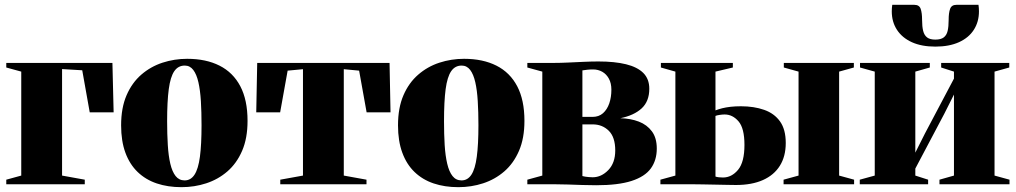

<svg xmlns="http://www.w3.org/2000/svg" viewBox="-20 -763 4206 795"><path d="M6 0V-19L68 -36V-466.5L6 -483.5V-502.5H445.5L450.5 -298H351.5L320.5 -472L237 -477V-36L331 -19V0Z M481.5 -244Q481.5 -316.5 504 -368.5Q526.5 -420.5 565.2 -454Q604 -487.5 653 -503.5Q702 -519.5 755 -519.5Q833 -519.5 889 -491.2Q945 -463 975 -406Q1005 -349 1005 -262.5Q1005 -190.5 982.5 -138.5Q960 -86.5 921.5 -53.2Q883 -20 834 -4Q785 12 731.5 12Q675 12 629 -3.5Q583 -19 550 -50.8Q517 -82.5 499.2 -130.8Q481.5 -179 481.5 -244ZM744.5 -16Q770 -16 785.5 -39.8Q801 -63.5 807.8 -114Q814.5 -164.5 814.5 -244.5Q814.5 -299 811.8 -344.2Q809 -389.5 801.5 -422.5Q794 -455.5 780.2 -473.5Q766.5 -491.5 745 -491.5Q717.5 -491.5 701.5 -468Q685.5 -444.5 678.8 -393.8Q672 -343 672 -261Q672 -207.5 674.8 -162.8Q677.5 -118 685.2 -85Q693 -52 707.2 -34Q721.5 -16 744.5 -16Z M1140.5 0V-19L1234.5 -36V-476.5L1171 -470.5L1140 -298H1041L1045 -502.5H1593L1597 -298H1498L1467 -470.5L1403.5 -476.5V-36L1497.5 -19V0Z M1628 -244Q1628 -316.5 1650.5 -368.5Q1673 -420.5 1711.8 -454Q1750.5 -487.5 1799.5 -503.5Q1848.5 -519.5 1901.5 -519.5Q1979.5 -519.5 2035.5 -491.2Q2091.5 -463 2121.5 -406Q2151.5 -349 2151.5 -262.5Q2151.5 -190.5 2129 -138.5Q2106.5 -86.5 2068 -53.2Q2029.5 -20 1980.5 -4Q1931.5 12 1878 12Q1821.5 12 1775.5 -3.5Q1729.5 -19 1696.5 -50.8Q1663.5 -82.5 1645.8 -130.8Q1628 -179 1628 -244ZM1891 -16Q1916.5 -16 1932 -39.8Q1947.5 -63.5 1954.2 -114Q1961 -164.5 1961 -244.5Q1961 -299 1958.2 -344.2Q1955.5 -389.5 1948 -422.5Q1940.5 -455.5 1926.8 -473.5Q1913 -491.5 1891.5 -491.5Q1864 -491.5 1848 -468Q1832 -444.5 1825.2 -393.8Q1818.5 -343 1818.5 -261Q1818.5 -207.5 1821.2 -162.8Q1824 -118 1831.8 -85Q1839.5 -52 1853.8 -34Q1868 -16 1891 -16Z M2448.5 4Q2421 4 2391 3Q2361 2 2331.8 1Q2302.5 0 2278 0H2163.5V-19L2225.5 -36V-466.5L2163.5 -483.5V-502.5H2275Q2300.5 -502.5 2332.2 -504Q2364 -505.5 2397 -507Q2430 -508.5 2458 -508.5Q2525 -508.5 2572 -497Q2619 -485.5 2643.8 -460.8Q2668.5 -436 2668.5 -395.5Q2668.5 -343.5 2636.8 -314.2Q2605 -285 2548.5 -273.5Q2591 -272.5 2625 -259.5Q2659 -246.5 2679.2 -219.2Q2699.5 -192 2699.5 -148Q2699.5 -99.5 2674.8 -65.5Q2650 -31.5 2595 -13.8Q2540 4 2448.5 4ZM2434 -29Q2470 -29 2498.8 -58.8Q2527.5 -88.5 2527.5 -140Q2527.5 -195 2500.8 -221.5Q2474 -248 2434 -248H2391.5V-34Q2397 -32.5 2403.5 -31.5Q2410 -30.5 2417.8 -29.8Q2425.5 -29 2434 -29ZM2391.5 -279H2433.5Q2459.5 -279 2476.8 -294.2Q2494 -309.5 2502.8 -335Q2511.5 -360.5 2511.5 -391.5Q2511.5 -418.5 2501.2 -437.2Q2491 -456 2473.8 -465.8Q2456.5 -475.5 2436 -475.5Q2422 -475.5 2411.2 -474.2Q2400.5 -473 2391.5 -471.5Z M3224.5 0V-19L3286.5 -36V-466.5L3225.5 -483.5V-502.5H3515.5V-483.5L3454.5 -466.5V-36L3516.5 -19V0ZM2714.5 0V-19L2776.5 -36V-466.5L2716.5 -483.5V-502.5H3014.5V-483.5L2942.5 -466.5V-306Q2955.5 -311 2970.5 -314.8Q2985.5 -318.5 3004.8 -320.8Q3024 -323 3048 -323Q3102 -323 3144 -308.2Q3186 -293.5 3209.8 -260.2Q3233.5 -227 3233.5 -171Q3233.5 -115.5 3209.2 -76.8Q3185 -38 3139 -17.5Q3093 3 3027.5 3Q3016.5 3 2993 2.5Q2969.5 2 2941.8 1.5Q2914 1 2889.2 0.5Q2864.5 0 2850 0ZM2973.5 -28Q3009.5 -28 3036 -59.8Q3062.5 -91.5 3062.5 -163Q3062.5 -232 3038 -260.5Q3013.5 -289 2980.5 -289Q2971 -289 2959.5 -287.2Q2948 -285.5 2942.5 -283V-32Q2947.5 -30 2956.2 -29Q2965 -28 2973.5 -28Z M3540 0V-19L3602 -36V-466.5L3541 -483.5V-502.5H3830V-483.5L3770 -466.5V-131L3810 -210.5L3930 -437.5V-466.5L3877 -483.5V-502.5H4159V-483.5L4098 -466.5V-36L4160 -19V0H3870V-19L3930 -36V-371.5L3890 -292L3770 -65V-36L3823 -19V0ZM3766 -743Q3786.5 -743 3792.2 -726.2Q3798 -709.5 3798 -680.5Q3798 -653 3802.5 -635Q3807 -617 3818.8 -608Q3830.5 -599 3853 -599Q3875.5 -599 3887.5 -608Q3899.5 -617 3903.8 -635Q3908 -653 3908 -680.5Q3908 -709.5 3914 -726.2Q3920 -743 3940 -743H4031.5Q4032.5 -736.5 4033 -729.8Q4033.5 -723 4033.5 -716Q4033.5 -672.5 4012.2 -639.5Q3991 -606.5 3950.5 -588.2Q3910 -570 3853 -570Q3796 -570 3755.8 -588.2Q3715.5 -606.5 3694 -639.5Q3672.5 -672.5 3672.5 -716Q3672.5 -723 3673 -729.8Q3673.5 -736.5 3674.5 -743Z"/></svg>

Font: Merriweather 144pt Black
Style: Regular
Weight: 900
Version: Version 2.100